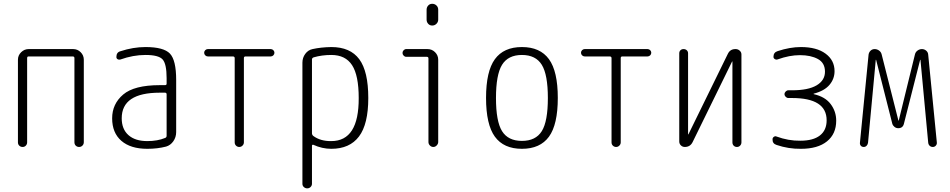

<svg xmlns="http://www.w3.org/2000/svg" viewBox="-20 -780 5040 1019"><path d="M75.2 -24.4V-462.9Q75.2 -486.3 92.3 -502.9Q109.4 -519.5 131.8 -519.5H368.2Q391.6 -519.5 408.2 -502.9Q424.8 -486.3 424.8 -462.9V-25.4Q424.8 -14.6 417.5 -7.3Q410.2 0 399.9 0Q389.6 0 382.3 -6.8Q375 -13.7 375 -25.4V-471.7Q375 -479.5 367.2 -480.5H131.8Q124 -480.5 124 -471.7V-24.4Q124 -14.6 117.2 -7.3Q110.4 0 100.1 0Q89.8 0 82.5 -6.8Q75.2 -13.7 75.2 -24.4Z M828.1 -288.1Q626 -288.1 626 -152.3Q626 -94.7 661.6 -63Q697.3 -31.2 761.7 -31.2Q816.4 -31.2 856.4 -47.9Q864.3 -50.8 864.3 -59.6V-279.3Q864.3 -288.1 855.5 -288.1ZM761.7 9.8Q672.9 9.8 624 -32.7Q575.2 -75.2 575.2 -151.9Q575.2 -228.5 633.8 -278.3Q692.4 -328.1 828.1 -328.1H855.5Q864.3 -328.1 864.3 -335.9V-365.2Q864.3 -441.4 842.8 -464.8Q821.3 -488.3 752 -488.3Q686.5 -488.3 618.2 -463.9Q610.4 -461.9 604 -465.8Q597.7 -469.7 597.7 -477.5Q597.7 -502 618.2 -507.8Q686.5 -530.3 752 -530.3Q848.6 -530.3 881.8 -495.6Q915 -460.9 915 -355.5V-79.1Q915 -51.8 899.9 -30.3Q884.8 -8.8 861.3 -2Q815.4 9.8 761.7 9.8Z M1083 -480.5Q1075.2 -480.5 1069.3 -486.3Q1063.5 -492.2 1063.5 -500Q1063.5 -507.8 1069.3 -513.7Q1075.2 -519.5 1083 -519.5H1417Q1424.8 -519.5 1430.7 -513.7Q1436.5 -507.8 1436.5 -500Q1436.5 -492.2 1430.7 -486.3Q1424.8 -480.5 1417 -480.5H1283.2Q1274.4 -480.5 1274.4 -471.7V-24.4Q1274.4 -14.6 1267.1 -7.3Q1259.8 0 1250 0Q1240.2 0 1232.9 -6.8Q1225.6 -13.7 1225.6 -24.4V-471.7Q1225.6 -479.5 1216.8 -480.5Z M1635.7 -464.8V-73.2Q1635.7 -64.5 1642.6 -58.6Q1680.7 -30.3 1738.3 -31.2Q1884.8 -31.2 1883.8 -259.8Q1883.8 -379.9 1848.6 -434.1Q1813.5 -488.3 1738.3 -488.3Q1688.5 -488.3 1644.5 -475.6Q1635.7 -471.7 1635.7 -464.8ZM1610.4 219.7Q1600.6 219.7 1592.8 212.9Q1585 206.1 1585 195.3V-447.3Q1585 -473.6 1600.1 -494.1Q1615.2 -514.6 1638.7 -519.5Q1682.6 -529.3 1738.3 -530.3Q1838.9 -530.3 1886.7 -465.8Q1934.6 -401.4 1934.6 -259.8Q1934.6 -121.1 1885.3 -55.7Q1835.9 9.8 1738.3 9.8Q1689.5 9.8 1642.6 -11.7Q1640.6 -12.7 1638.2 -11.2Q1635.7 -9.8 1635.7 -6.8V195.3Q1635.7 205.1 1628.4 212.4Q1621.1 219.7 1610.4 219.7Z M2135.7 -478.5Q2127.9 -478.5 2122.1 -484.9Q2116.2 -491.2 2116.2 -499Q2116.2 -506.8 2122.1 -513.2Q2127.9 -519.5 2135.7 -519.5H2249Q2272.5 -519.5 2289.1 -502.9Q2305.7 -486.3 2305.7 -462.9V-26.4Q2305.7 -16.6 2297.9 -8.3Q2290 0 2279.8 0Q2269.5 0 2261.7 -7.8Q2253.9 -15.6 2253.9 -26.4V-469.7Q2253.9 -478.5 2245.1 -478.5ZM2244.1 -728.5Q2244.1 -741.2 2252.4 -750.5Q2260.7 -759.8 2273.9 -759.8Q2287.1 -759.8 2296.4 -751Q2305.7 -742.2 2305.7 -728.5V-675.8Q2305.7 -663.1 2296.4 -653.8Q2287.1 -644.5 2273.9 -644.5Q2260.7 -644.5 2252.4 -653.8Q2244.1 -663.1 2244.1 -675.8Z M2855.5 -436Q2823.2 -488.3 2750 -488.3Q2676.8 -488.3 2644.5 -436Q2612.3 -383.8 2612.3 -259.8Q2612.3 -135.7 2644.5 -84Q2676.8 -32.2 2750 -32.2Q2823.2 -32.2 2855.5 -84Q2887.7 -135.7 2887.7 -259.8Q2887.7 -383.8 2855.5 -436ZM2893.6 -54.7Q2846.7 9.8 2750 9.8Q2653.3 9.8 2606.4 -54.7Q2559.6 -119.1 2559.6 -260.3Q2559.6 -401.4 2606.4 -465.8Q2653.3 -530.3 2750 -530.3Q2846.7 -530.3 2893.6 -465.8Q2940.4 -401.4 2940.4 -260.3Q2940.4 -119.1 2893.6 -54.7Z M3083 -480.5Q3075.2 -480.5 3069.3 -486.3Q3063.5 -492.2 3063.5 -500Q3063.5 -507.8 3069.3 -513.7Q3075.2 -519.5 3083 -519.5H3417Q3424.8 -519.5 3430.7 -513.7Q3436.5 -507.8 3436.5 -500Q3436.5 -492.2 3430.7 -486.3Q3424.8 -480.5 3417 -480.5H3283.2Q3274.4 -480.5 3274.4 -471.7V-24.4Q3274.4 -14.6 3267.1 -7.3Q3259.8 0 3250 0Q3240.2 0 3232.9 -6.8Q3225.6 -13.7 3225.6 -24.4V-471.7Q3225.6 -479.5 3216.8 -480.5Z M3614.3 0Q3602.5 0 3593.8 -8.3Q3585 -16.6 3585 -29.3V-497.1Q3585 -506.8 3591.3 -513.2Q3597.7 -519.5 3607.9 -519.5Q3618.2 -519.5 3625 -513.2Q3631.8 -506.8 3631.8 -497.1V-67.4Q3631.8 -66.4 3632.8 -66.4Q3633.8 -66.4 3633.8 -67.4L3842.8 -494.1Q3855.5 -520.5 3884.8 -519.5Q3896.5 -519.5 3905.8 -511.2Q3915 -502.9 3915 -491.2V-24.4Q3915 -14.6 3908.2 -7.3Q3901.4 0 3891.1 0Q3880.9 0 3874 -6.8Q3867.2 -13.7 3867.2 -24.4V-453.1Q3867.2 -454.1 3866.2 -454.1Q3865.2 -454.1 3865.2 -453.1L3656.2 -26.4Q3643.6 0 3614.3 0Z M4101.6 -10.7Q4079.1 -17.6 4080.1 -41Q4080.1 -48.8 4086.9 -53.7Q4093.8 -58.6 4100.6 -55.7Q4164.1 -32.2 4227.5 -33.2Q4295.9 -33.2 4331.5 -61Q4367.2 -88.9 4367.2 -141.6Q4367.2 -259.8 4183.6 -259.8H4164.1Q4156.2 -259.8 4149.9 -266.1Q4143.6 -272.5 4143.6 -280.3Q4143.6 -288.1 4149.9 -294.4Q4156.2 -300.8 4164.1 -300.8H4183.6Q4269.5 -300.8 4314 -327.1Q4358.4 -353.5 4358.4 -399.4Q4358.4 -446.3 4320.8 -466.8Q4283.2 -487.3 4225.6 -487.3Q4169.9 -487.3 4107.4 -464.8Q4099.6 -461.9 4092.3 -466.3Q4085 -470.7 4085 -478.5Q4085 -502 4107.4 -508.8Q4172.9 -530.3 4230.5 -530.3Q4314.5 -530.3 4361.8 -495.1Q4409.2 -460 4409.2 -402.3Q4409.2 -361.3 4382.3 -329.6Q4355.5 -297.9 4299.8 -283.2Q4297.9 -283.2 4297.9 -281.2Q4297.9 -280.3 4298.8 -280.3Q4359.4 -266.6 4388.7 -227.5Q4418 -188.5 4418 -139.6Q4418 -69.3 4369.1 -29.8Q4320.3 9.8 4230.5 9.8Q4165 10.7 4101.6 -10.7Z M4543.9 -22.5 4589.8 -490.2Q4591.8 -502.9 4600.6 -511.2Q4609.4 -519.5 4622.1 -519.5Q4634.8 -519.5 4645.5 -511.7Q4656.2 -503.9 4659.2 -491.2L4748 -140.6L4749 -139.6L4750 -140.6L4835.9 -491.2Q4838.9 -503.9 4849.6 -511.7Q4860.4 -519.5 4873 -519.5Q4885.7 -519.5 4895.5 -511.2Q4905.3 -502.9 4906.2 -490.2L4952.1 -23.4Q4953.1 -14.6 4946.8 -7.3Q4940.4 0 4930.7 0Q4920.9 0 4914.1 -6.3Q4907.2 -12.7 4906.2 -23.4L4865.2 -461.9L4864.3 -462.9L4863.3 -461.9L4777.3 -123Q4771.5 -99.6 4747.1 -99.6Q4736.3 -99.6 4727.5 -106.4Q4718.8 -113.3 4715.8 -123L4629.9 -461.9L4628.9 -462.9L4627.9 -461.9L4586.9 -22.5Q4585.9 -13.7 4579.6 -6.8Q4573.2 0 4564 0Q4554.7 0 4548.8 -6.3Q4543 -12.7 4543.9 -22.5Z"/></svg>

Font: Rounded Mgen+ 1mn light
Style: Regular
Weight: 200
Designer: [Source Han Sans]
Ryoko NISHIZUKA  (kana & ideographs); Paul D. Hunt (Latin, Greek & Cyrillic); Wenlong ZHANG  (bopomofo
Version: Version 1.059.20150602